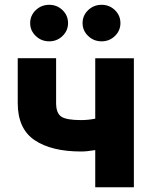

<svg xmlns="http://www.w3.org/2000/svg" viewBox="-20 -792 637 812"><path d="M546.2 -545.5V0H382.8V-157.3Q348 -151.3 323.2 -151.3Q197.4 -151.3 126.2 -199.4Q55 -247.5 55 -356.2V-545.8H217.3V-356.2Q217.3 -313.9 238.8 -299Q260.3 -284.1 323.2 -284.1Q351.9 -284.1 382.8 -290.1V-545.5ZM188.2 -617.2Q154.8 -617.2 131.2 -639.9Q107.6 -662.6 107.6 -694.2Q107.6 -726.6 131.2 -749.1Q154.8 -771.7 188.2 -771.7Q221.2 -771.7 244.5 -749.1Q267.8 -726.6 267.8 -694.2Q267.8 -662.6 244.5 -639.9Q221.2 -617.2 188.2 -617.2ZM409.8 -617.2Q376.4 -617.2 352.8 -639.9Q329.2 -662.6 329.2 -694.2Q329.2 -726.6 352.8 -749.1Q376.4 -771.7 409.8 -771.7Q442.8 -771.7 466.1 -749.1Q489.3 -726.6 489.3 -694.2Q489.3 -662.6 466.1 -639.9Q442.8 -617.2 409.8 -617.2Z"/></svg>

Font: Inter UI Extra Bold
Style: Regular
Weight: 800
Designer: Rasmus Andersson
Foundry: rsms
Version: 3.2;8d6f07862